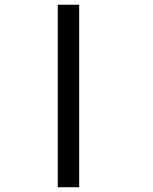

<svg xmlns="http://www.w3.org/2000/svg" viewBox="-20 -785 642 805"><path d="M312 0V-765.1H222.2V0Z"/></svg>

Font: Hack Dev
Style: Regular
Weight: 400
Designer: Christopher Simpkins
Foundry: Christopher Simpkins
Version: Version 2.0315